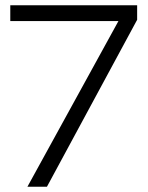

<svg xmlns="http://www.w3.org/2000/svg" viewBox="-20 -708 560 728"><path d="M158 0H84L429 -628H19V-688H500V-633Z"/></svg>

Font: Roundo
Style: Regular
Weight: 400
Designer: Namrata Goyal (Gurmukhi), Shiva Nallaperumal (Latin)
Foundry: Indian Type Foundry
Version: Version 1.000;PS 1.0;hotconv 1.0.88;makeotf.lib2.5.647800